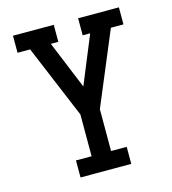

<svg xmlns="http://www.w3.org/2000/svg" viewBox="-109 -825 819 914"><g transform="rotate(-15 300.0 -367.5)"><path d="M175 0V-84H252V-290L101 -651H39V-735H240V-651H203L300 -415L397 -651H360V-735H561V-651H499L348 -290V-84H425V0Z"/></g></svg>

Font: Iosevka Slab Medium Extended
Style: Regular
Weight: 500
Width: 7
Monospace: yes
Designer: Belleve Invis
Foundry: Belleve Invis
Version: Version 11.1.1; ttfautohint (v1.8.3)